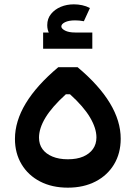

<svg xmlns="http://www.w3.org/2000/svg" viewBox="-20 -866 625 886"><path d="M249 -556H338Q537 -389 537 -226Q537 -159 506.5 -108Q476 -57 421 -28.5Q366 0 293 0Q220 0 165 -28.5Q110 -57 79.5 -108Q49 -159 49 -225Q49 -388 249 -556ZM284 -431Q220 -373 190 -323.5Q160 -274 160 -231Q160 -200 176 -178Q192 -156 222 -143.5Q252 -131 293 -131Q335 -131 364 -143.5Q393 -156 409 -178.5Q425 -201 425 -232Q425 -274 395.5 -324Q366 -374 303 -431ZM327 -663Q270 -663 234 -685Q198 -707 198 -750Q198 -780 215.5 -801.5Q233 -823 260.5 -834.5Q288 -846 321 -846Q340 -846 359 -842Q378 -838 395 -829L367 -768Q358 -770 347 -771Q336 -772 327 -772Q297 -772 280 -763.5Q263 -755 263 -744Q263 -734 280 -725Q297 -716 327 -716ZM179 -641V-716H406V-641Z"/></svg>

Font: Alexandria Medium
Style: Regular
Weight: 500
Designer: Mohamed Gaber
Foundry: Kief Type Foundry
Version: Version 5.100